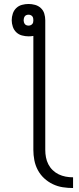

<svg xmlns="http://www.w3.org/2000/svg" viewBox="-20 -755 396 967"><path d="M348 192Q322 192 296 188Q270 184 246 172.5Q222 161 202.5 143Q183 125 170.5 101.5Q158 78 153 52Q148 26 148 0V-574Q142 -573 136 -572.5Q130 -572 124 -572Q107 -572 90.5 -576.5Q74 -581 62 -592.5Q50 -604 44.5 -620.5Q39 -637 39 -653Q39 -670 44.5 -686.5Q50 -703 62 -714.5Q74 -726 90.5 -730.5Q107 -735 124 -735Q140 -735 156.5 -730.5Q173 -726 185.5 -714.5Q198 -703 203 -686.5Q208 -670 208 -653V0Q208 19 211.5 37.5Q215 56 223.5 72.5Q232 89 245.5 102Q259 115 275.5 123Q292 131 310.5 134.5Q329 138 348 138ZM124 -626Q129 -626 134 -628Q139 -630 142.5 -634Q146 -638 147 -643Q148 -648 148 -653Q148 -658 147 -663.5Q146 -669 142.5 -673Q139 -677 134 -679Q129 -681 124 -681Q118 -681 113 -679Q108 -677 105 -673Q102 -669 100.5 -663.5Q99 -658 99 -653Q99 -648 100.5 -643Q102 -638 105 -634Q108 -630 113 -628Q118 -626 124 -626Z"/></svg>

Font: Iosevka QP Light
Style: Regular
Weight: 300
Designer: Belleve Invis
Foundry: Belleve Invis
Version: Version 20.0.0; ttfautohint (v1.8.4)